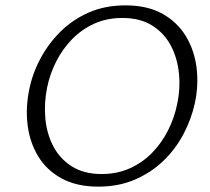

<svg xmlns="http://www.w3.org/2000/svg" viewBox="-20 -687 783 716"><path d="M347 9Q266 9 210 -21.5Q154 -52 122.5 -104Q91 -156 83 -220.5Q75 -285 89 -353Q101 -413 131 -469Q161 -525 206 -569.5Q251 -614 311.5 -640.5Q372 -667 448 -667Q530 -667 586 -635.5Q642 -604 673.5 -551.5Q705 -499 713 -434.5Q721 -370 707 -304Q694 -243 664 -186.5Q634 -130 588.5 -86.5Q543 -43 482.5 -17Q422 9 347 9ZM359 -38Q417 -38 464.5 -59.5Q512 -81 547.5 -117.5Q583 -154 606.5 -200.5Q630 -247 640 -296Q653 -354 647.5 -411.5Q642 -469 617.5 -516Q593 -563 548 -591.5Q503 -620 436 -620Q378 -620 331 -598.5Q284 -577 248.5 -540.5Q213 -504 189.5 -457.5Q166 -411 156 -362Q144 -304 149 -246.5Q154 -189 178.5 -142Q203 -95 248 -66.5Q293 -38 359 -38Z"/></svg>

Font: Ysabeau Infant Light
Style: Italic
Weight: 300
Italic angle: -12°
Designer: Christian Thalmann (Catharsis Fonts)
Version: Version 2.001;gftools[0.9.30]; featfreeze: ss01,ss02,lnum